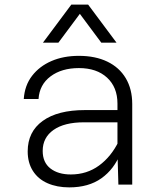

<svg xmlns="http://www.w3.org/2000/svg" viewBox="-20 -800 690 832"><path d="M493 0 489 -142V-351Q489 -422 444 -463.5Q399 -505 322 -505Q247 -505 199 -469Q151 -433 147 -371H83Q87 -430 119 -471.5Q151 -513 203 -535.5Q255 -558 322 -558Q393 -558 445 -533Q497 -508 525 -461Q553 -414 553 -349V0ZM280 12Q227 12 186 -6Q145 -24 122.5 -59.5Q100 -95 100 -144Q100 -229 165 -276Q230 -323 348 -323H501V-270H344Q259 -270 212 -237Q165 -204 165 -146Q165 -96 198.5 -70Q232 -44 287 -44Q356 -44 409 -82.5Q462 -121 495 -189L502 -136Q475 -67 419.5 -27.5Q364 12 280 12ZM166 -615 289 -780H362L485 -615H419L326 -740L233 -615Z"/></svg>

Font: Azeret Mono ExtraLight
Style: Regular
Weight: 250
Designer: Martin Vácha
Foundry: Displaay
Version: Version 1.002